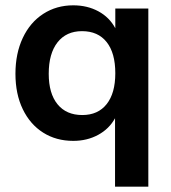

<svg xmlns="http://www.w3.org/2000/svg" viewBox="-20 -521 641 721"><path d="M537 -489V180H412V-77Q390 -37 348.5 -14.5Q307 8 255 8Q191 8 142 -23Q93 -54 65.5 -111Q38 -168 38 -244Q38 -320 65.5 -378.5Q93 -437 142.5 -469Q192 -501 255 -501Q308 -501 349.5 -478.5Q391 -456 413 -415V-489ZM413 -246Q413 -322 380.5 -363Q348 -404 288 -404Q229 -404 196 -362Q163 -320 163 -244Q163 -170 196 -129.5Q229 -89 289 -89Q348 -89 380.5 -130Q413 -171 413 -246Z"/></svg>

Font: wassup Sans
Style: Bold
Weight: 700
Version: Version 2.001